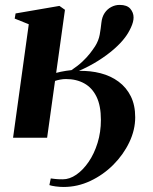

<svg xmlns="http://www.w3.org/2000/svg" viewBox="-20 -548 610 764"><path d="M32 0 94.5 -451.5 38.5 -474 42 -494.5 216.5 -524.5 238.5 -509 203.5 -258Q212.5 -260.5 222.2 -262.5Q232 -264.5 242.8 -266.2Q253.5 -268 264.5 -269Q290 -286 307.8 -302.8Q325.5 -319.5 337.8 -335.2Q350 -351 358.5 -364Q372.5 -386.5 376.8 -410.2Q381 -434 383.5 -458Q386 -481 396.5 -496.5Q407 -512 422.8 -520.2Q438.5 -528.5 456 -528.5Q485.5 -528.5 498.5 -513.2Q511.5 -498 511.5 -478.5Q511.5 -461 501.2 -438.8Q491 -416.5 478 -399.5Q461.5 -377 433.5 -352.5Q405.5 -328 370 -305.8Q334.5 -283.5 294 -266Q340 -267 380.5 -256.5Q421 -246 452 -223Q483 -200 500.5 -164.8Q518 -129.5 518 -81.5Q518 -31 494.5 18.2Q471 67.5 430.8 107.8Q390.5 148 339.5 172Q288.5 196 233 196Q218.5 196 201.5 193.8Q184.5 191.5 176.5 188.5L182 162Q189.5 163 200 164.2Q210.5 165.5 230 165.5Q257 165.5 283.8 147Q310.5 128.5 332.8 96Q355 63.5 368.2 20.8Q381.5 -22 381.5 -71Q381.5 -127.5 364 -163.2Q346.5 -199 315.2 -216.2Q284 -233.5 242 -233.5Q231 -233.5 219.2 -231.2Q207.5 -229 199 -226L167.5 0Z"/></svg>

Font: Merriweather 120pt
Style: Bold Italic
Weight: 700
Italic angle: -7.8°
Version: Version 2.101